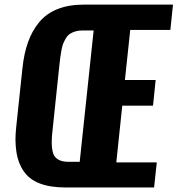

<svg xmlns="http://www.w3.org/2000/svg" viewBox="-20 -828 784 848"><path d="M270 0Q201.7 0 155.5 -17.8Q109.4 -35.6 85 -71.3Q60.5 -106.4 52.7 -154.8Q48.8 -180.2 48.3 -210.4Q48.3 -237.8 51.8 -269L79.1 -526.4Q85.9 -591.8 103.8 -641.8Q121.6 -691.9 153.1 -730Q184.6 -768.1 234.1 -787.8Q283.7 -807.6 350.1 -807.6H744.1L732.4 -695.8H555.2L531.7 -474.6H667.5L655.8 -361.3H520L493.7 -110.8H672.4L660.6 0ZM282.7 -113.3H332L393.6 -693.4H342.8Q325.2 -693.4 311.5 -689Q297.9 -684.6 288.1 -678Q278.3 -671.4 271 -658.9Q263.7 -646.5 259.3 -636Q254.9 -625.5 251.5 -606.7Q248 -587.9 246.3 -575Q244.6 -562 242.2 -539.6L211.9 -251Q208.5 -224.1 208.5 -201.2Q208.5 -198.2 208.5 -195.3Q209 -169.9 214.4 -151.9Q219.7 -133.8 236.8 -123.5Q253.9 -113.3 282.7 -113.3Z"/></svg>

Font: Oswald
Style: Demi-Bold
Weight: 600
Designer: Vernon Adams
Foundry: Vernon Adams
Version: 3.0; ttfautohint (v0.94.23-7a4d-dirty) -l 8 -r 50 -G 200 -x 